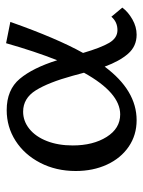

<svg xmlns="http://www.w3.org/2000/svg" viewBox="61 -524 469 631"><g transform="rotate(-90 295.5 -208.5)"><path d="M586 -41Q572 -22 547.5 -8Q523 6 497 6Q459 6 434.5 -22Q410 -50 392 -99Q314 6 216 6Q167 6 129 -20Q91 -46 70 -91.5Q49 -137 49 -194Q49 -259 76 -311Q103 -363 148.5 -392Q194 -421 249 -421Q316 -421 352 -378Q388 -335 413 -255Q442 -328 469 -423L539 -409Q485 -256 437 -170Q454 -112 470 -84.5Q486 -57 512 -57Q539 -57 556 -77ZM372 -167 362 -204Q340 -284 314 -325.5Q288 -367 244 -367Q213 -367 187.5 -346.5Q162 -326 147.5 -289Q133 -252 133 -204Q133 -137 161 -92.5Q189 -48 235 -48Q306 -48 372 -167Z"/></g></svg>

Font: Ysabeau Medium
Style: Regular
Weight: 500
Designer: Christian Thalmann (Catharsis Fonts)
Version: Version 0.003